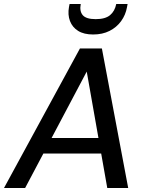

<svg xmlns="http://www.w3.org/2000/svg" viewBox="-37 -943 735 963"><path d="M-17 0 364 -700H474L606 0H501L398 -584L89 0ZM115 -173 155 -251H513L526 -173ZM430 -770Q384 -770 355 -788Q326 -806 314 -837.5Q302 -869 309 -908L312 -923H368Q361 -887 378 -867Q395 -847 443 -847Q491 -847 515 -867Q539 -887 546 -923H603L600 -907Q593 -868 570.5 -837Q548 -806 512.5 -788Q477 -770 430 -770Z"/></svg>

Font: DM Sans 18pt Medium
Style: Italic
Weight: 500
Italic angle: -10°
Designer: Colophon Foundry, Jonny Pinhorn
Foundry: Colophon Foundry
Version: Version 4.004;gftools[0.9.30]